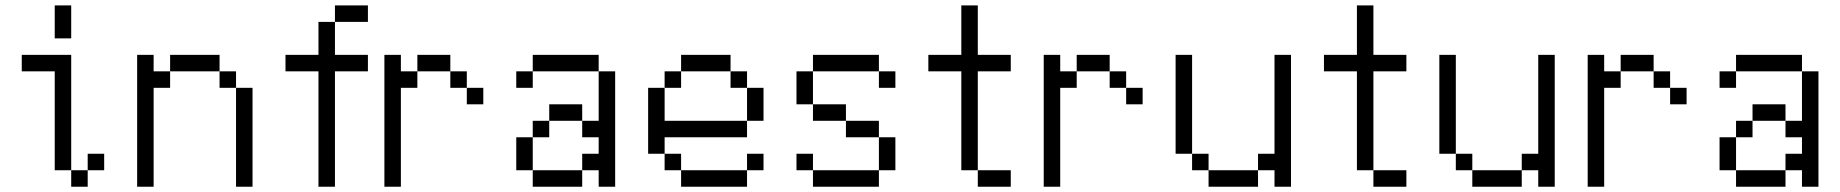

<svg xmlns="http://www.w3.org/2000/svg" viewBox="-20 -708 6978 728"><path d="M250 -562.5H187.5V-687.5H250ZM62.5 -500H250V-62.5H187.5V-437.5H62.5ZM250 -62.5H312.5V0H250ZM312.5 -125H375V-62.5H312.5Z M562.5 -500V-437.5H625V-375H562.5V0H500V-500ZM625 -500H812.5V-437.5H625ZM812.5 -437.5H875V-375H812.5ZM875 -375H937.5V0H875Z M1375 -625H1250V-687.5H1375ZM1062.5 -500H1187.5V-625H1250V-500H1375V-437.5H1250V0H1187.5V-437.5H1062.5Z M1437.5 -500H1500V-437.5H1562.5V-375H1500V0H1437.5ZM1562.5 -500H1687.5V-437.5H1562.5ZM1687.5 -437.5H1750V-375H1687.5ZM1750 -375H1812.5V-312.5H1750Z M1937.5 -437.5H2000V-375H1937.5ZM1937.5 -187.5H2000V-62.5H1937.5ZM2000 -62.5H2187.5V0H2000ZM2000 -250H2062.5V-187.5H2000ZM2000 -500H2250V-437.5H2000ZM2062.5 -312.5H2187.5V-250H2062.5ZM2187.5 -125H2250V-187.5H2187.5V-250H2250V-437.5H2312.5V0H2250V-62.5H2187.5Z M2500 -375V-250H2812.5V-187.5H2500V-125H2437.5V-375ZM2500 -125H2562.5V-62.5H2500ZM2500 -437.5H2562.5V-375H2500ZM2562.5 -62.5H2812.5V0H2562.5ZM2562.5 -500H2750V-437.5H2562.5ZM2750 -437.5H2812.5V-375H2750ZM2812.5 -125H2875V-62.5H2812.5ZM2812.5 -375H2875V-250H2812.5Z M3062.5 -437.5V-312.5H3000V-437.5ZM3000 -125H3062.5V-62.5H3000ZM3062.5 -62.5H3312.5V0H3062.5ZM3062.5 -312.5H3187.5V-250H3062.5ZM3062.5 -500H3312.5V-437.5H3062.5ZM3187.5 -250H3312.5V-187.5H3187.5ZM3312.5 -187.5H3375V-62.5H3312.5ZM3312.5 -437.5H3375V-375H3312.5Z M3687.5 -500H3812.5V-437.5H3687.5V-62.5H3625V-437.5H3500V-500H3625V-687.5H3687.5ZM3687.5 -62.5H3812.5V0H3687.5Z M3937.5 -500H4000V-437.5H4062.5V-375H4000V0H3937.5ZM4062.5 -500H4187.5V-437.5H4062.5ZM4187.5 -437.5H4250V-375H4187.5ZM4250 -375H4312.5V-312.5H4250Z M4500 -500V-125H4437.5V-500ZM4500 -125H4562.5V-62.5H4500ZM4562.5 -62.5H4750V0H4562.5ZM4750 -125H4812.5V-500H4875V0H4812.5V-62.5H4750Z M5187.5 -500H5312.5V-437.5H5187.5V-62.5H5125V-437.5H5000V-500H5125V-687.5H5187.5ZM5187.5 -62.5H5312.5V0H5187.5Z M5500 -500V-125H5437.5V-500ZM5500 -125H5562.5V-62.5H5500ZM5562.5 -62.5H5750V0H5562.5ZM5750 -125H5812.5V-500H5875V0H5812.5V-62.5H5750Z M6000 -500H6062.5V-437.5H6125V-375H6062.5V0H6000ZM6125 -500H6250V-437.5H6125ZM6250 -437.5H6312.5V-375H6250ZM6312.5 -375H6375V-312.5H6312.5Z M6500 -437.5H6562.5V-375H6500ZM6500 -187.5H6562.5V-62.5H6500ZM6562.5 -62.5H6750V0H6562.5ZM6562.5 -250H6625V-187.5H6562.5ZM6562.5 -500H6812.5V-437.5H6562.5ZM6625 -312.5H6750V-250H6625ZM6750 -125H6812.5V-187.5H6750V-250H6812.5V-437.5H6875V0H6812.5V-62.5H6750Z"/></svg>

Font: 寒蝉点阵体 16px
Style: Regular
Weight: 400
Designer: Designed by Warren2060
Foundry: ChillType
Version: Version 1.000